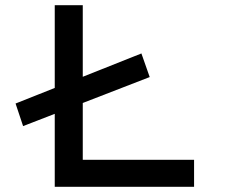

<svg xmlns="http://www.w3.org/2000/svg" viewBox="-20 -720 887 740"><path d="M69 -234 40 -321 525 -514 557 -423ZM191 0V-700H299V-104H728V0Z"/></svg>

Font: Lexend Peta
Style: Regular
Weight: 400
Designer: Bonnie Shaver-Troup, Thomas Jockin
Foundry: Lexend
Version: Version 1.007